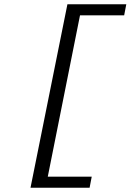

<svg xmlns="http://www.w3.org/2000/svg" viewBox="-20 -728 640 900"><path d="M123 152 296 -708H572L562 -656H355L204 100H410L400 152Z"/></svg>

Font: Source Code Pro ExtraLight Medium
Style: Italic
Weight: 500
Italic angle: -11°
Monospace: yes
Version: Version 1.016;hotconv 1.0.116;makeotfexe 2.5.65601